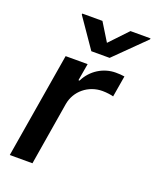

<svg xmlns="http://www.w3.org/2000/svg" viewBox="-143 -851 758 935"><g transform="rotate(20 236.5 -384.0)"><path d="M23.1 0H140.6L194.6 -326.7C206.7 -397.4 268.5 -447.4 341.3 -447.4C363.6 -447.4 388.8 -443.5 398.4 -440.3L416.9 -550.4C405.2 -552.6 385.7 -553.6 371.4 -553.6C308.2 -553.6 248.2 -517.4 218.4 -456.7H212.7L228 -545.5H114ZM118.6 -762.8 223.4 -610.8H318.2L472.3 -762.8L473 -768.1H369L280.9 -675.1L223.7 -768.1H119.3Z"/></g></svg>

Font: Magic Ui Pro Semi Bold
Style: Italic
Weight: 600
Italic angle: -9.39999°
Designer: Stefan Endress, Andreas Faust
Version: Version 1.000;FEAKit 1.0